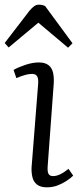

<svg xmlns="http://www.w3.org/2000/svg" viewBox="-37 -787 350 821"><path d="M126 -427Q128 -450 122 -460.5Q116 -471 100 -471Q87 -471 70.5 -466.5Q54 -462 33 -453L21 -488Q40 -499 71 -509.5Q102 -520 129 -520Q156 -520 171 -508Q186 -496 190.5 -473.5Q195 -451 192 -419L167 -78Q165 -55 170 -44.5Q175 -34 190 -34Q204 -34 220 -41.5Q236 -49 256 -65L276 -36Q265 -25 247.5 -13.5Q230 -2 209 6Q188 14 163 14Q136 14 121 2Q106 -10 101.5 -30Q97 -50 98 -71ZM273 -602 254 -583 127 -690 0 -584 -17 -603 89 -741Q99 -753 108.5 -760Q118 -767 129 -767Q137 -767 143.5 -765.5Q150 -764 156 -761Z"/></svg>

Font: Literata 24pt Light
Style: Italic
Weight: 300
Italic angle: -2°
Designer: Latin by Veronika Burian and Jose Scaglione. Greek by Irene Vlachou. Cyrillic by Vera Evstafieva
Foundry: TypeTogether
Version: Version 3.103;gftools[0.9.29]